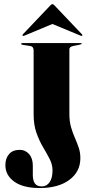

<svg xmlns="http://www.w3.org/2000/svg" viewBox="-20 -912 459 945"><path d="M375.5 -133.5Q375.5 -67 321.5 -26.8Q267.5 13.5 175.5 13.5Q94 13.5 50.2 -18Q6.5 -49.5 6.5 -99Q6.5 -133 24.8 -153.8Q43 -174.5 78 -174.5Q104.5 -174.5 123 -153.8Q141.5 -133 141.5 -97V-50Q141.5 -24.5 151.5 -9.5Q161.5 5.5 186 5.5Q209.5 5.5 224 -15Q238.5 -35.5 238.5 -73.5Q238.5 -102 224.5 -129.2Q210.5 -156.5 192 -187.5Q173.5 -218.5 159.5 -257.8Q145.5 -297 145.5 -349.5V-663.5Q145.5 -683 129.5 -685.5L93.5 -691Q84 -692.5 84 -695.5Q84 -700 91 -700H375Q382.5 -700 382.5 -696.5Q382.5 -694.5 368 -691L341 -686Q321.5 -681.5 321.5 -670V-350.5Q321.5 -313.5 329.8 -285.5Q338 -257.5 348.5 -233.8Q359 -210 367.2 -186Q375.5 -162 375.5 -133.5ZM100 -736.5Q94 -734 92 -736Q89 -739 92.5 -743L226 -883.5Q232.5 -891.5 238 -891.5Q243.5 -891.5 250 -883.5L383.5 -743Q387.5 -738.5 384 -736Q382.5 -734 376.5 -736.5L238 -794Z"/></svg>

Font: Fraunces 144pt S000
Style: Bold
Weight: 700
Version: Version 1.000; ttfautohint (v1.8.3)